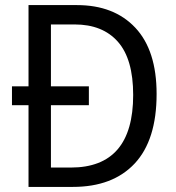

<svg xmlns="http://www.w3.org/2000/svg" viewBox="-20 -734 692 754"><path d="M282 -714Q428 -714 511.5 -625Q595 -536 595 -365Q595 -184 509 -92Q423 0 266 0H92V-321H27V-395H92V-714ZM273 -638H180V-395H329V-321H180V-76H258Q503 -76 503 -361Q503 -502 443 -570Q383 -638 273 -638Z"/></svg>

Font: Noto Sans Sinhala SemiCondensed
Style: Regular
Weight: 400
Width: 4
Designer: Jelle Bosma - Monotype Design Team
Foundry: Monotype Imaging Inc.
Version: Version 2.006; ttfautohint (v1.8.4.7-5d5b)